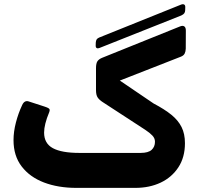

<svg xmlns="http://www.w3.org/2000/svg" viewBox="-20 -897 945 923"><path d="M458.5 -666.5Q450.4 -663 445 -665.9Q439.6 -668.9 440 -678.6L440.4 -692.2Q441.1 -701.4 444.4 -707.1Q447.8 -712.7 456.9 -716.6L849.6 -874.5Q859.6 -878.6 865.5 -875.1Q871.4 -871.5 870.6 -860.5L870.2 -847.5Q869.9 -839.4 866.1 -833.5Q862.2 -827.6 851.2 -822.5ZM347.1 6.2Q259.4 6.2 191.2 -19.8Q123.1 -45.9 84.1 -96.9Q45 -147.9 45 -223.4Q45 -264 56.5 -308.2Q68 -352.5 86.1 -390.9Q97.5 -417.4 120.1 -408.7L194.1 -384.7Q208.5 -380.2 215.1 -375.5Q221.7 -370.7 216.7 -357.9Q192 -298.7 192 -259.6Q192 -207.4 234.3 -184.6Q276.6 -161.9 361.2 -161.9H656Q692.7 -161.9 708.9 -176.6Q725 -191.4 725 -215.6Q725 -232.4 712.4 -245.5Q699.9 -258.6 678.9 -272.5L473.2 -406.5Q457.9 -416.3 449.7 -428.1Q441.5 -440 441.5 -463.6V-568.7Q441.5 -592.6 448.6 -602.8Q455.6 -613 471.6 -619.4L845.5 -770Q858.6 -775.4 866.2 -769.9Q873.7 -764.5 873.4 -749.1L873 -663Q872.6 -649.3 867.6 -639.3Q862.5 -629.4 849 -624.3L556.1 -509.7L718.6 -399.4Q771 -371.9 803.9 -345.2Q836.7 -318.5 852.9 -286.1Q869.1 -253.6 869.1 -208.5Q869.1 -141.2 837.7 -93Q806.2 -44.7 752.5 -19.2Q698.7 6.2 630.7 6.2Z"/></svg>

Font: Rubik Light
Style: Italic
Weight: 300
Italic angle: -12°
Designer: Hubert and Fischer
Foundry: Hubert and Fischer
Version: Version 2.300;gftools[0.9.30]